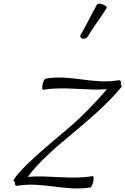

<svg xmlns="http://www.w3.org/2000/svg" viewBox="-20 -994 685 1050"><path d="M459 -793C491 -847 531 -897 563 -950C567 -955 558 -964 544 -969C530 -975 515 -975 511 -970C479 -916 455 -860 423 -807C416 -798 419 -787 429 -783C439 -780 453 -784 459 -793ZM75 22C215 -2 334 54 474 31C479 30 487 15 490 -2C494 -19 492 -32 486 -31C365 -10 251 -37 132 -27C194 -110 279 -183 362 -252C461 -335 565 -422 644 -518C647 -521 645 -527 640 -533L641 -536C644 -548 638 -557 627 -555C488 -531 369 -588 229 -564C224 -563 216 -549 213 -532C209 -515 211 -502 216 -503C336 -523 447 -497 565 -506C496 -426 422 -350 341 -282C239 -196 95 -77 55 -11C52 -7 55 -2 62 3C59 15 65 23 75 22Z"/></svg>

Font: Nupuram ExtraLight Oblique
Style: Regular
Weight: 200
Designer: Santhosh Thottingal (santhosh.thottingal@gmail.com)
Foundry: SMC
Version: Version 1.000